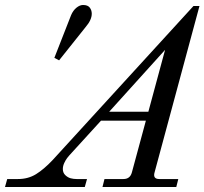

<svg xmlns="http://www.w3.org/2000/svg" viewBox="-64 -750 820 770"><path d="M154 -518 221 -689Q229 -708 242.5 -719Q256 -730 269 -730Q288 -730 296 -719.5Q304 -709 304 -695Q304 -670 279 -641L173 -508ZM-44 0 -35 -32H8Q49 -32 80.5 -51.5Q112 -71 147 -108L712 -726H736L556 -59Q548 -32 575 -32H651L643 0H347L355 -32H431Q458 -32 465 -59L521 -266H341L226 -140Q212 -125 205.5 -116.5Q199 -108 193.5 -96Q188 -84 188 -72Q188 -57 198 -47.5Q208 -38 219.5 -35Q231 -32 243 -32H285L276 0ZM374 -302H531L598 -550Z"/></svg>

Font: Old Standard TT
Style: Italic
Weight: 400
Italic angle: -15.2°
Designer: Alexey Kryukov <alexios@thessalonica.org.ru>
Version: Version 2.2